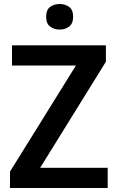

<svg xmlns="http://www.w3.org/2000/svg" viewBox="-20 -941 589 961"><path d="M519 0H30V-82L360 -613H40V-714H510V-632L181 -101H519ZM279 -921Q251 -921 231 -906.5Q211 -892 211 -857Q211 -823 231 -808Q251 -793 279 -793Q306 -793 326 -808Q346 -823 346 -857Q346 -892 326 -906.5Q306 -921 279 -921Z"/></svg>

Font: Noto Sans Display Medium
Style: Regular
Weight: 500
Designer: Monotype Design Team
Foundry: Monotype Imaging Inc.
Version: Version 1.900